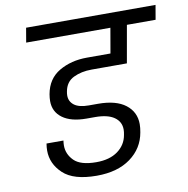

<svg xmlns="http://www.w3.org/2000/svg" viewBox="-83 -821 896 916"><g transform="rotate(-10 365.0 -363.0)"><path d="M376 -489Q326 -489 288 -470.5Q250 -452 242 -406Q240 -396 240 -387Q240 -358 263 -340.5Q286 -323 333 -323H378Q465 -323 511 -287.5Q557 -252 557 -193Q557 -175 553 -154Q540 -78 477 -32Q414 14 313 14Q201 14 150.5 -33.5Q100 -81 100 -145Q100 -161 103 -179H185Q183 -166 183 -155Q183 -113 214.5 -81.5Q246 -50 322 -50Q387 -50 426.5 -79Q466 -108 474 -155Q477 -169 477 -181Q477 -219 445.5 -241Q414 -263 353 -263H312Q237 -263 196 -293Q155 -323 155 -375Q155 -390 158 -408Q171 -481 229 -515Q287 -549 364 -549H478L499 -670H91L103 -740H730L718 -670H579L547 -489Z"/></g></svg>

Font: Fz Poppins
Style: Italic
Weight: 400
Italic angle: -10°
Designer: Ninad Kale (Devanagari), Jonny Pinhorn (Latin)
Foundry: Indian Type Foundry
Version: Vit hóa bi Vntype.Com & FontZin.Com